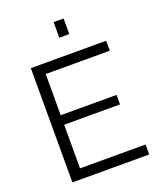

<svg xmlns="http://www.w3.org/2000/svg" viewBox="-164 -1019 937 1121"><g transform="rotate(-20 304.5 -458.5)"><path d="M159 -62H566V0H89V-710H557V-648H159V-392H506V-333H159ZM368 -820H306V-917H368Z"/></g></svg>

Font: Raleway
Style: Regular
Weight: 400
Designer: Matt McInerney, Pablo Impallari, Rodrigo Fuenzalida
Foundry: Matt McInerney, Pablo Impallari, Rodrigo Fuenzalida
Version: Version 1.000;PS 001.001;hotconv 1.0.56; ttfautohint (v1.5)